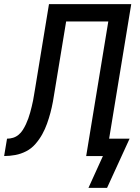

<svg xmlns="http://www.w3.org/2000/svg" viewBox="-55 -755 675 929"><path d="M373 154 443 0H362L469 -651H265L210 -317Q206 -290 201 -263Q196 -236 189 -209.5Q182 -183 172.5 -156.5Q163 -130 149.5 -105.5Q136 -81 116.5 -58.5Q97 -36 71.5 -23Q46 -10 19 -5Q-8 0 -35 0L-21 -84Q-6 -84 8.5 -88.5Q23 -93 35 -103Q47 -113 55.5 -126.5Q64 -140 70.5 -154Q77 -168 82 -182Q87 -196 91 -210.5Q95 -225 98.5 -239.5Q102 -254 105 -268.5Q108 -283 110 -297.5Q112 -312 115 -327L182 -735H580L473 -84H572L463 154Z"/></svg>

Font: Iosevka Medium Extended
Style: Italic
Weight: 500
Width: 7
Italic angle: -9°
Monospace: yes
Designer: Belleve Invis
Foundry: Belleve Invis
Version: Version 32.5.0; ttfautohint (v1.8.4)